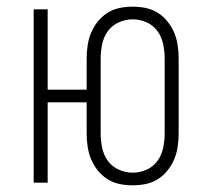

<svg xmlns="http://www.w3.org/2000/svg" viewBox="-20 -548 640 576"><path d="M378 8Q358 8 338.5 4Q319 0 302.5 -10.5Q286 -21 273.5 -36.5Q261 -52 253.5 -70Q246 -88 243 -107.5Q240 -127 240 -147V-241H123V0H81V-520H123V-279H240V-373Q240 -393 243 -412.5Q246 -432 253.5 -450Q261 -468 273.5 -483.5Q286 -499 302.5 -509.5Q319 -520 338.5 -524Q358 -528 378 -528Q398 -528 417.5 -524Q437 -520 453.5 -509.5Q470 -499 482.5 -483.5Q495 -468 502.5 -450Q510 -432 513 -412.5Q516 -393 516 -373V-147Q516 -127 513 -107.5Q510 -88 502.5 -70Q495 -52 482.5 -36.5Q470 -21 453.5 -10.5Q437 0 417.5 4Q398 8 378 8ZM378 -30Q400 -30 420 -39Q440 -48 452.5 -65.5Q465 -83 469.5 -104.5Q474 -126 474 -147V-373Q474 -394 469.5 -415.5Q465 -437 452.5 -454.5Q440 -472 420 -481Q400 -490 378 -490Q357 -490 336.5 -481Q316 -472 303.5 -454.5Q291 -437 286.5 -415.5Q282 -394 282 -373V-147Q282 -126 286.5 -104.5Q291 -83 303.5 -65.5Q316 -48 336.5 -39Q357 -30 378 -30Z"/></svg>

Font: Iosevka Extralight Extended
Style: Regular
Weight: 200
Width: 7
Monospace: yes
Designer: Belleve Invis
Foundry: Belleve Invis
Version: Version 32.5.0; ttfautohint (v1.8.4)